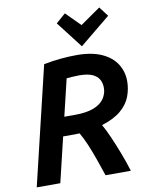

<svg xmlns="http://www.w3.org/2000/svg" viewBox="-100 -1019 854 1091"><g transform="rotate(-10 326.5 -473.0)"><path d="M22 0 185 -682Q235 -692 284 -696.5Q333 -701 375 -701Q462 -701 519.5 -675Q577 -649 605 -604.5Q633 -560 633 -505Q633 -461 617 -418Q601 -375 560.5 -340.5Q520 -306 449 -284Q468 -251 488 -205Q508 -159 528.5 -106Q549 -53 565 0H419Q403 -48 386.5 -95Q370 -142 352 -185Q334 -228 315 -260Q308 -260 301.5 -259.5Q295 -259 288 -259H220L158 0ZM246 -368H306Q375 -368 416.5 -384.5Q458 -401 477 -429.5Q496 -458 496 -491Q496 -518 484.5 -539Q473 -560 445.5 -572.5Q418 -585 369 -585Q350 -585 330.5 -583.5Q311 -582 297 -581ZM414 -745 296 -898 351 -946 433 -864 549 -945 591 -890Z"/></g></svg>

Font: Ubuntu Sans
Style: Bold Italic
Weight: 700
Italic angle: -13.5°
Designer: Dalton Maag Ltd
Foundry: Dalton Maag Ltd
Version: Version 1.006